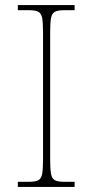

<svg xmlns="http://www.w3.org/2000/svg" viewBox="-20 -734 365 754"><path d="M50 0V-20H93Q118 -20 130 -26Q142 -32 145.5 -51Q149 -70 149 -108V-606Q149 -645 145.5 -663.5Q142 -682 130 -688Q118 -694 93 -694H50V-714H273V-694H233Q208 -694 196 -688Q184 -682 180.5 -663.5Q177 -645 177 -606V-108Q177 -70 180.5 -51Q184 -32 196 -26Q208 -20 233 -20H273V0Z"/></svg>

Font: Noto Serif Hebrew Thin
Style: Regular
Weight: 250
Version: Version 2.003